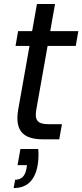

<svg xmlns="http://www.w3.org/2000/svg" viewBox="-20 -706 417 973"><path d="M83.5 49.2 68.9 131H116.6L114.1 148.6C107.3 185.3 90.3 204.8 56.8 204.8L49 247C114.4 247 156.3 211.6 170.8 131.5C174.8 107.4 176.6 79.3 173.8 49.2ZM72.2 -150.3C53.4 -40 101.3 0 197.8 0H280.2L294 -76.6H227.2C170.9 -76.6 154.5 -95.6 163.9 -150.3L258.9 -685.6H167.2ZM363.9 -473.2 377 -548.3H71.8L58.7 -473.2Z"/></svg>

Font: Poppins Devanagari Thin
Style: Italic
Weight: 100
Italic angle: -10°
Designer: Ninad Kale (Devanagari), Jonny Pinhorn (Latin)
Foundry: Indian Type Foundry
Version: 4.005